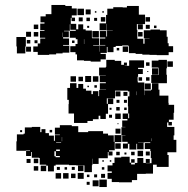

<svg xmlns="http://www.w3.org/2000/svg" viewBox="-20 -729 755 773"><path d="M178 -508H132V-520H114V-542H132V-554H142V-574H162V-577H141V-605H159V-608H142V-634H159V-639H143V-663H164V-672H187V-709H243V-705H269V-695H289V-667H269V-658H282V-644H268V-657H265V-633H287V-611H295V-631H315V-611H325V-606H350V-577H351V-575H379V-547H355V-545H379V-521H380V-546H404V-548H382V-574H404V-578H382V-604H408V-582H411V-605H434V-606H410V-633H409V-607H381V-635H407V-669H412V-694H436V-700H474V-699H491V-705H539V-670H564V-632H531V-609H533V-573H557V-553H562V-574H582V-575H559V-607H586V-610H624V-607H651V-581H655V-555H659V-543H677V-519H659V-507H611V-508H582V-509H553V-512H526V-515H499V-543H497V-546H472V-544H446V-540H437V-519H413V-540H410V-516H385V-512H406V-490H385V-481H345V-484H318V-486H290V-510H284V-519H263V-543H284V-552H292V-571H285V-577H261V-605H285V-609H263V-631H261V-605H238V-603H257V-579H234V-574H258V-548H234V-545H259V-517H232V-514H206V-510H178ZM292 -694H318V-668H292ZM325 -691H345V-671H325ZM362 -684H368V-678H362ZM392 -684H398V-678H392ZM386 -660H404V-642H386ZM566 -660H584V-642H566ZM313 -659V-643H297V-659ZM328 -658H342V-644H328ZM359 -657H371V-645H359ZM535 -631H555V-611H535ZM116 -630H134V-612H116ZM583 -629V-613H567V-629ZM600 -626H610V-616H600ZM339 -625V-617H331V-625ZM352 -604H378V-578H352ZM85 -601H105V-581H85ZM116 -600H134V-582H116ZM554 -600V-582H536V-600ZM233 -598H232V-580H233ZM82 -514H48V-542H46V-580H84V-542H82ZM319 -571H318V-552H319ZM102 -568V-554H88V-568ZM131 -567V-555H119V-567ZM270 -556V-566H280V-556ZM496 -542V-520H474V-542ZM85 -541H105V-521H85ZM460 -536V-526H450V-536ZM690 -166V-116H654V-105H659V-57H611V-66H596V-30H567V-29H532V-4H511V5H459V4H430V-9H413V-33H430V-39H413V-63H433V-73H441V-95H468V-98H502V-74H508V-67H523V-73H533V-93H557V-73H567V-72H590V-93H587V-121H585V-129H563V-153H585V-156H561V-155H536V-154H558V-128H532V-150H529V-127H501V-150H495V-131H475V-151H494V-158H472V-184H485V-185H469V-217H485V-218H472V-244H493V-250H474V-272H496V-253H500V-272H496V-301H495V-341H501V-361H495V-364H443V-333H410V-311H414V-332H436V-310H415V-271H406V-250H384V-263H377V-249H354V-242H332V-234H278V-272H256V-310H257V-327H251V-375H262V-394H288V-375H295V-391H315V-372H326V-364H348V-350H354V-362H376V-342H379V-367H407V-368H382V-394H406V-398H382V-424H406V-425H379V-457H406V-460H408V-488H442V-484H468V-468H479V-477H491V-465H482V-464H500V-486H560V-456H536V-451H555V-431H536V-420H534V-401H535V-397H561V-365H560V-346H561V-365H588V-368H592V-394H618V-368H622V-344H658V-315H659V-307H681V-275H679V-247H660V-238H672V-224H658V-236H653V-218H682V-184H679V-166ZM650 -428H652V-394H618V-395H589V-427H618V-428H620V-454H618V-457H591V-485H618V-488H652V-454H650ZM676 -460H654V-482H676ZM568 -478H582V-464H568ZM592 -428V-454H618V-428ZM577 -443V-439H573V-443ZM323 -423H347V-399H323ZM286 -400H264V-422H286ZM354 -422H376V-400H354ZM314 -420V-402H296V-420ZM552 -418V-404H538V-418ZM582 -404H568V-418H582ZM587 -369H563V-393H587ZM370 -386V-376H360V-386ZM338 -384V-378H332V-384ZM445 -361H465V-341H445ZM530 -346V-361H529V-346ZM477 -359H493V-343H477ZM449 -315V-327H461V-315ZM479 -327H491V-315H479ZM462 -284H448V-298H462ZM490 -296V-286H480V-296ZM421 -287V-295H429V-287ZM466 -250H444V-272H466ZM431 -255H419V-267H431ZM453 -229V-233H457V-229ZM438 -158H441V-185H469V-157H442V-124H419V-119H433V-103H417V-117H414V-92H377V-69H353V-90H352V-64H350V-36H320V-63H287V-64H258V-66H204V-62H197V-39H173V-62H166V-66H140V-93H137V-94H108V-117H105V-101H85V-121H101V-123H84V-122H46V-160H48V-188H75V-191H80V-216H108V-218H142V-197H147V-209H163V-193H177V-183H197V-162H201V-185H221V-187H201V-215H221V-225H269V-221H295V-197H335V-201H395V-191H415V-184H438ZM465 -191H445V-211H465ZM190 -206V-196H180V-206ZM69 -205V-197H61V-205ZM229 -160H230V-177H229ZM591 -161V-172H590V-161ZM206 -155H226V-157H206ZM444 -152H466V-130H444ZM221 -127H206V-121H221ZM534 -100V-122H556V-100ZM199 -120V-100H204V-96H221V-101H205V-120ZM567 -119H583V-103H567ZM462 -118V-104H448V-118ZM508 -118H522V-104H508ZM481 -107V-115H489V-107ZM134 -72H116V-90H134ZM103 -73H87V-89H103ZM567 -89H583V-73H567ZM508 -88H522V-74H508ZM392 -78V-84H398V-78ZM422 -78V-84H428V-78ZM166 -40H144V-62H166ZM294 -40V-62H316V-40ZM134 -42H116V-60H134ZM209 -45V-57H221V-45ZM269 -45V-57H281V-45ZM240 -46V-56H250V-46ZM400 -46H390V-56H400ZM317 -9H293V-33H317ZM226 -10H204V-32H226ZM256 -10H234V-32H256ZM284 -12H266V-30H284ZM403 -13H387V-29H403ZM359 -15V-27H371V-15ZM330 -16V-26H340V-16ZM410 24H380V-6H410ZM377 21H353V-3H377ZM341 15H329V3H341Z"/></svg>

Font: Rubik-Storm
Style: Regular
Weight: 400
Designer: NaN (generative design), Hubert & Fischer (Rubik source font outlines)
Foundry: NaN, Hubert & Fischer
Version: Version 1.000